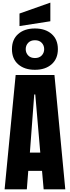

<svg xmlns="http://www.w3.org/2000/svg" viewBox="-20 -1423 525 1443"><path d="M14.6 0 97.7 -859.4H389.2L470.7 0H308.1L295.9 -138.7H192.4L181.6 0ZM204.6 -275.9H282.7L245.1 -712.9H237.3ZM242.2 -898.4Q164.1 -898.4 116.9 -939.5Q69.8 -980.5 69.8 -1053.7Q69.8 -1126.5 116.9 -1167.7Q164.1 -1209 242.2 -1209Q320.8 -1209 367.9 -1167.7Q415 -1126.5 415 -1053.7Q415 -981.4 367.9 -939.9Q320.8 -898.4 242.2 -898.4ZM242.7 -986.8Q275.4 -986.8 293.7 -1006.3Q312 -1025.9 312 -1053.7Q312 -1081.5 293.7 -1101.1Q275.4 -1120.6 242.7 -1120.6Q210 -1120.6 191.7 -1101.1Q173.3 -1081.5 173.3 -1053.7Q173.3 -1025.9 191.7 -1006.3Q210 -986.8 242.7 -986.8ZM126.5 -1227.1V-1321.3L358.4 -1403.3V-1263.2Z"/></svg>

Font: Anton SC
Style: Regular
Weight: 400
Designer: Vernon Adams
Foundry: Vernon Adams
Version: Version 2.116; ttfautohint (v1.8.4.7-5d5b)